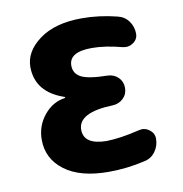

<svg xmlns="http://www.w3.org/2000/svg" viewBox="-66 -592 633 665"><g transform="rotate(-10 250.0 -260.0)"><path d="M392.6 -114.3Q412.1 -119.1 428.7 -106.9Q445.3 -94.7 445.3 -75.2Q445.3 -49.8 430.7 -29.8Q416 -9.8 391.6 -4.9Q328.1 9.8 264.6 9.8Q164.1 9.8 109.4 -31.7Q54.7 -73.2 54.7 -139.6Q54.7 -188.5 85 -225.6Q115.2 -262.7 159.2 -268.6Q160.2 -268.6 160.2 -269.5Q160.2 -271.5 158.2 -272.5Q60.5 -305.7 59.6 -394.5Q59.6 -449.2 114.7 -489.7Q169.9 -530.3 264.6 -530.3Q325.2 -530.3 387.7 -514.6Q412.1 -508.8 426.3 -489.3Q440.4 -469.7 440.4 -445.3Q440.4 -425.8 423.8 -414.1Q407.2 -402.3 386.7 -407.2Q327.1 -422.9 280.3 -422.9Q200.2 -422.9 200.2 -375Q200.2 -346.7 225.6 -333.5Q251 -320.3 318.4 -319.3Q340.8 -318.4 355.5 -303.7Q370.1 -289.1 370.1 -267.1Q370.1 -245.1 355 -230.5Q339.8 -215.8 318.4 -214.8Q195.3 -210.9 195.3 -150.4Q195.3 -97.7 275.4 -96.7Q324.2 -97.7 392.6 -114.3Z"/></g></svg>

Font: Rounded Mgen+ 2m bold
Style: Bold
Weight: 700
Designer: [Source Han Sans]
Ryoko NISHIZUKA  (kana & ideographs); Paul D. Hunt (Latin, Greek & Cyrillic); Wenlong ZHANG  (bopomofo
Version: Version 1.059.20150602